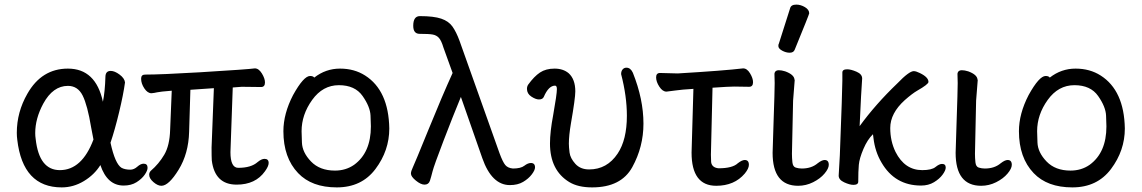

<svg xmlns="http://www.w3.org/2000/svg" viewBox="-20 -790 4960 834"><path d="M248 24Q79 24 55 -183Q53 -198 53 -213Q53 -303 99 -383Q161 -492 275 -492Q396 -492 427 -348Q436 -391 438 -458Q439 -482 461 -482Q478 -482 499.5 -466Q521 -450 523 -432Q516 -380 497.5 -303Q479 -226 460 -170Q480 -78 508 -61Q523 -53 546 -53Q562 -53 576.5 -66Q591 -79 604 -79Q621 -79 621 -61Q621 -49 608.5 -31Q596 -13 573 1.5Q550 16 517 16Q446 16 416 -73Q390 -31 344.5 -3.5Q299 24 248 24ZM240 -51Q336 -51 386 -184L376 -236Q360 -333 339 -375Q318 -417 275 -417Q210 -417 168 -340Q133 -275 133 -212Q133 -199 135 -186Q150 -51 240 -51Z M681 17Q665 17 646.5 1Q628 -15 628 -31Q628 -41 635 -48Q670 -78 693.5 -118Q717 -158 719 -226L726 -396Q675 -392 662.5 -389Q650 -386 638 -385Q621 -385 607 -406Q593 -427 593 -448Q593 -466 610 -466Q679 -466 848 -476Q1061 -489 1087 -493Q1104 -493 1117.5 -471Q1131 -449 1131 -432Q1131 -412 1114 -412L1030 -413L991 -410L981 -129Q981 -61 1015 -61Q1071 -61 1099 -86Q1116 -100 1129 -100Q1147 -100 1147 -82Q1147 -68 1131 -46Q1090 12 1008 12Q913 12 900 -93Q899 -109 899 -149L909 -407L807 -400Q804 -312 801.5 -217.5Q799 -123 756 -53Q713 17 681 17Z M1443 24Q1334 24 1275 -38Q1211 -105 1211 -220Q1211 -296 1253 -377Q1299 -460 1327 -460Q1340 -460 1345 -453Q1395 -492 1457 -492Q1519 -492 1566 -462Q1668 -397 1671 -232Q1671 -136 1611 -56Q1551 24 1443 24ZM1435 -49Q1482 -49 1518 -74Q1591 -127 1591 -241Q1591 -249 1589.5 -287.5Q1588 -326 1555 -373Q1522 -420 1452 -420Q1382 -420 1336 -356Q1290 -292 1290 -220Q1290 -214 1291.5 -171Q1293 -128 1331 -88.5Q1369 -49 1435 -49Z M2195 14Q2116 14 2075 -103L1982 -369Q1948 -287 1906.5 -178.5Q1865 -70 1859 -46Q1853 -22 1847.5 -5Q1842 12 1824 12Q1808 12 1786.5 -5.5Q1765 -23 1765 -36Q1765 -46 1773 -62.5Q1781 -79 1841 -226.5Q1901 -374 1946 -473L1906 -584Q1897 -614 1886.5 -625.5Q1876 -637 1859.5 -640Q1843 -643 1803 -643Q1775 -643 1775 -678Q1775 -720 1804 -720Q1864 -720 1896.5 -709Q1929 -698 1945.5 -674.5Q1962 -651 1976 -613L2150 -124Q2164 -86 2175 -73Q2186 -60 2208 -58Q2242 -58 2257.5 -70Q2273 -82 2286 -82Q2304 -82 2304 -63Q2304 -51 2290 -32.5Q2276 -14 2252.5 0Q2229 14 2195 14Z M2552 24Q2491 24 2453 1Q2369 -50 2369 -167Q2369 -217 2383 -291Q2399 -381 2399 -403Q2399 -418 2391 -418Q2363 -418 2342 -369Q2337 -358 2321 -358Q2307 -358 2288 -370.5Q2269 -383 2269 -404Q2269 -414 2274 -422Q2300 -458 2325.5 -475Q2351 -492 2389 -492Q2426 -492 2450 -472Q2479 -446 2479 -393Q2479 -363 2460 -254Q2451 -201 2451 -166Q2451 -152 2454 -127.5Q2457 -103 2479 -78.5Q2501 -54 2539 -54Q2617 -54 2663 -123Q2703 -183 2703 -287Q2703 -372 2678 -468Q2678 -481 2684.5 -488.5Q2691 -496 2701 -496Q2719 -496 2729 -474Q2775 -359 2775 -253Q2775 -152 2726.5 -64Q2678 24 2552 24Z M3091 17Q2984 17 2984 -127L2992 -404Q2941 -401 2914 -397Q2887 -393 2875 -392Q2858 -392 2844 -413.5Q2830 -435 2830 -454Q2830 -473 2847 -473L2924 -471Q3124 -483 3208 -493Q3225 -493 3238 -471.5Q3251 -450 3251 -433Q3251 -413 3234 -413L3169 -414Q3147 -414 3075 -409L3068 -118L3069 -86Q3072 -62 3101 -59Q3162 -59 3185 -81Q3203 -95 3215 -95Q3233 -95 3233 -74Q3233 -58 3215 -36Q3170 17 3091 17Z M3447 17Q3336 17 3336 -126L3340 -254Q3345 -397 3345 -429L3344 -470Q3346 -485 3363 -485Q3375 -485 3391 -480Q3429 -466 3431 -445L3432 -442L3425 -353L3420 -122Q3420 -104 3422 -85Q3424 -66 3436.5 -62Q3449 -58 3463 -58Q3505 -58 3532 -81Q3550 -95 3562 -95Q3580 -95 3580 -74Q3580 -58 3561.5 -36Q3543 -14 3512 1.5Q3481 17 3447 17ZM3410 -561Q3394 -561 3377.5 -570Q3361 -579 3361 -590Q3361 -598 3363 -600L3412 -754Q3416 -770 3439 -770Q3458 -770 3476.5 -759Q3495 -748 3495 -732Q3495 -728 3432 -574Q3427 -561 3410 -561Z M3981 16Q3867 16 3809 -84Q3781 -131 3774 -191L3772 -207Q3748 -184 3730.5 -143Q3713 -102 3710.5 -74Q3708 -46 3708 -1Q3708 13 3687 13Q3671 13 3647 2Q3623 -9 3623 -27L3628 -115Q3639 -403 3639 -440V-475Q3639 -489 3660 -489Q3676 -489 3700.5 -478.5Q3725 -468 3725 -449Q3721 -398 3714 -242Q3783 -337 3878 -428Q3929 -481 3949 -481Q3959 -481 3975 -473Q4013 -455 4013 -434Q4013 -424 3964 -396Q3943 -384 3910 -355Q3847 -298 3847 -234Q3847 -177 3870 -130Q3910 -51 3986 -51Q4027 -51 4043.5 -64.5Q4060 -78 4072 -78Q4088 -78 4088 -62Q4088 -50 4074.5 -31.5Q4061 -13 4037 1.5Q4013 16 3981 16Z M4242 17Q4131 17 4131 -126L4135 -254Q4140 -397 4140 -429L4139 -470Q4141 -485 4158 -485Q4170 -485 4186 -480Q4224 -466 4226 -445L4227 -442L4220 -353L4215 -122Q4215 -104 4217 -85Q4219 -66 4231.5 -62Q4244 -58 4258 -58Q4300 -58 4327 -81Q4345 -95 4357 -95Q4375 -95 4375 -74Q4375 -58 4356.5 -36Q4338 -14 4307 1.5Q4276 17 4242 17Z M4638 24Q4529 24 4470 -38Q4406 -105 4406 -220Q4406 -296 4448 -377Q4494 -460 4522 -460Q4535 -460 4540 -453Q4590 -492 4652 -492Q4714 -492 4761 -462Q4863 -397 4866 -232Q4866 -136 4806 -56Q4746 24 4638 24ZM4630 -49Q4677 -49 4713 -74Q4786 -127 4786 -241Q4786 -249 4784.5 -287.5Q4783 -326 4750 -373Q4717 -420 4647 -420Q4577 -420 4531 -356Q4485 -292 4485 -220Q4485 -214 4486.5 -171Q4488 -128 4526 -88.5Q4564 -49 4630 -49Z"/></svg>

Font: LXGW WenKai TC
Style: Bold
Weight: 700
Designer: LXGW / Fontworks Inc.
Foundry: LXGW / Fontworks Inc.
Version: Version 1.330;April 28, 2024